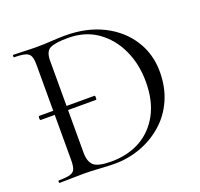

<svg xmlns="http://www.w3.org/2000/svg" viewBox="-113 -752 916 881"><g transform="rotate(-20 345.5 -311.5)"><path d="M53 -301Q50 -301 49 -306Q48 -311 49 -316Q50 -321 53 -321H322Q325 -321 325.5 -316Q326 -311 325.5 -306Q325 -301 322 -301ZM303 4Q274 4 231.5 1Q189 -2 153 -2Q120 -2 89.5 -1Q59 0 35 0Q33 0 33 -6Q33 -12 35 -12Q71 -12 90 -17Q109 -22 115 -37Q121 -52 121 -81V-544Q121 -573 115 -587.5Q109 -602 90.5 -607.5Q72 -613 36 -613Q34 -613 34 -619Q34 -625 36 -625Q60 -625 90 -623.5Q120 -622 153 -622Q186 -622 224 -624.5Q262 -627 289 -627Q395 -627 474.5 -587Q554 -547 598 -478Q642 -409 642 -323Q642 -248 615.5 -187.5Q589 -127 541.5 -84.5Q494 -42 432.5 -19Q371 4 303 4ZM293 -11Q373 -11 434 -44.5Q495 -78 530.5 -143Q566 -208 566 -301Q566 -388 533 -458.5Q500 -529 440.5 -570.5Q381 -612 298 -612Q238 -612 212 -600Q186 -588 186 -542V-92Q186 -50 206.5 -30.5Q227 -11 293 -11Z"/></g></svg>

Font: Cormorant Infant Light
Style: Regular
Weight: 400
Version: Version 4.001